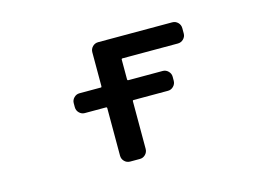

<svg xmlns="http://www.w3.org/2000/svg" viewBox="-75 -690 1150 813"><g transform="rotate(-15 500.0 -283.5)"><path d="M272.5 -269.5Q258.8 -269.5 248.5 -279.8Q238.3 -290 238.3 -304.7V-322.3Q238.3 -335.9 248.5 -346.2Q258.8 -356.4 272.5 -356.4H366.2Q370.1 -356.4 370.1 -361.3V-509.8Q370.1 -524.4 380.4 -534.7Q390.6 -544.9 405.3 -544.9H729.5Q744.1 -544.9 754.4 -534.7Q764.6 -524.4 764.6 -509.8V-486.3Q764.6 -472.7 754.4 -462.4Q744.1 -452.1 729.5 -452.1H487.3Q482.4 -452.1 482.4 -447.3V-361.3Q482.4 -356.4 487.3 -356.4H637.7Q651.4 -356.4 661.6 -346.2Q671.9 -335.9 671.9 -322.3V-304.7Q671.9 -290 661.6 -279.8Q651.4 -269.5 637.7 -269.5H487.3Q482.4 -269.5 482.4 -265.6V-56.6Q482.4 -42 472.2 -31.7Q461.9 -21.5 448.2 -21.5H405.3Q390.6 -21.5 380.4 -31.7Q370.1 -42 370.1 -56.6V-265.6Q370.1 -269.5 366.2 -269.5Z"/></g></svg>

Font: Gen Jyuu Gothic L Monospace Medium
Style: Regular
Weight: 500
Designer: [Source Han Sans]
Ryoko NISHIZUKA  (kana & ideographs); Paul D. Hunt (Latin, Greek & Cyrillic); Wenlong ZHANG  (bopomofo
Version: Version 1.002.20150607